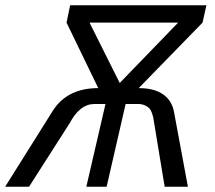

<svg xmlns="http://www.w3.org/2000/svg" viewBox="-45 -710 816 730"><path d="M-25.4 0 155.3 -288.1Q210 -375 328.6 -375L208 -624L221.7 -689.9H739.7L725.1 -624L482.4 -375Q541.5 -375 575.7 -350.8Q609.9 -326.7 617.2 -281.2L669.4 0H581.1L540 -249Q538.6 -259.8 537.4 -265.1Q536.1 -270.5 532.2 -281.5Q528.3 -292.5 522.7 -298.3Q517.1 -304.2 506.1 -309.3Q495.1 -314.5 481 -314.5H432.6L360.4 0H283.2L356 -314.5H313Q258.8 -314.5 220.2 -242.2L65.4 0ZM410.2 -394.5 632.3 -624H295.4Z"/></svg>

Font: HK Grotesk Italic
Style: Regular
Weight: 400
Italic angle: -13°
Designer: Alfredo Marco Pradil and Stefan Peev
Foundry: Hanken Design Co.
Version: Version 1.000;PS 001.000;hotconv 1.0.88;makeotf.lib2.5.64775